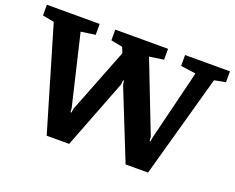

<svg xmlns="http://www.w3.org/2000/svg" viewBox="-120 -832 1258 1029"><g transform="rotate(20 509.0 -318.0)"><path d="M226 12 53 -574 -13 -587V-648H288V-586L206 -574L210 -558L301 -174L303 -150H308L312 -174L456 -542L443 -574L377 -587V-648H678V-586L596 -574L601 -562L752 -174L754 -150H759L763 -174L858 -560L861 -574L775 -586V-648H1031V-586L967 -574L804 12H676L518 -383L514 -407H509L507 -383L354 12Z"/></g></svg>

Font: Faustina VF Beta
Style: Regular
Weight: 400
Designer: Alfonso Garcia
Foundry: Omnibus-Type
Version: Version 1.006